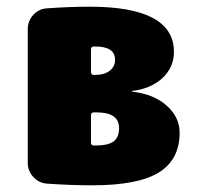

<svg xmlns="http://www.w3.org/2000/svg" viewBox="-20 -547 590 574"><path d="M265 -112Q304 -112 320 -124.5Q336 -137 336 -164Q336 -211 269 -211H261Q252 -211 252 -203V-121Q252 -112 260 -112ZM252 -399V-332Q252 -323 261 -323H265Q292 -323 308 -335.5Q324 -348 324 -368Q324 -408 265 -408H260Q252 -408 252 -399ZM375 -273Q439 -266 478 -231.5Q517 -197 517 -150Q517 -70 455 -31.5Q393 7 256 7Q193 7 120 2Q96 0 79.5 -18Q63 -36 63 -60V-460Q63 -484 79 -502Q95 -520 119 -522Q189 -527 248 -527Q500 -527 500 -392Q500 -346 466 -314Q432 -282 375 -275L374 -274Z"/></svg>

Font: Rounded Mplus 1c Black
Style: Regular
Weight: 900
Version: Version 1.059.20150529